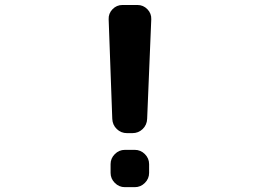

<svg xmlns="http://www.w3.org/2000/svg" viewBox="-20 -775 1040 774"><path d="M418 -697.3Q417 -720.7 433.6 -737.8Q450.2 -754.9 473.6 -754.9H534.2Q557.6 -754.9 574.2 -737.8Q590.8 -720.7 589.8 -697.3L573.2 -295.9Q572.3 -271.5 555.2 -254.9Q538.1 -238.3 513.7 -238.3H492.2Q467.8 -238.3 450.7 -254.9Q433.6 -271.5 432.6 -295.9ZM483.4 -20.5Q460 -20.5 442.9 -37.6Q425.8 -54.7 425.8 -78.1V-113.3Q425.8 -136.7 442.9 -153.8Q460 -170.9 483.4 -170.9H523.4Q546.9 -170.9 564 -153.8Q581.1 -136.7 581.1 -113.3V-78.1Q581.1 -54.7 564 -37.6Q546.9 -20.5 523.4 -20.5Z"/></svg>

Font: Gen Jyuu Gothic Monospace Bold
Style: Bold
Weight: 700
Designer: [Source Han Sans]
Ryoko NISHIZUKA  (kana & ideographs); Paul D. Hunt (Latin, Greek & Cyrillic); Wenlong ZHANG  (bopomofo
Version: Version 1.002.20150607